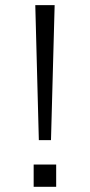

<svg xmlns="http://www.w3.org/2000/svg" viewBox="-20 -721 347 741"><path d="M129.9 -180.2 116.2 -701.2H190.9L176.8 -180.2ZM109.9 0V-85.9H196.8V0Z"/></svg>

Font: Acari Sans Light
Style: Regular
Weight: 300
Designer: Alfredo Marco Pradil and Stefan Peev
Foundry: Hanken Design Co.
Version: Version 1.045;January 11, 2019;FontCreator 11.5.0.2425 64-bi